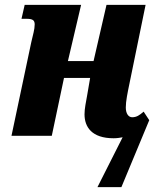

<svg xmlns="http://www.w3.org/2000/svg" viewBox="-20 -556 652 786"><path d="M482 6 379 210H477L591 -64L568 -99C551 -84 539 -76 521 -76C506 -76 495 -91 495 -116C495 -142 502 -175 510 -214L576 -536H416L363 -306H258L312 -536H81L68 -479H90C115 -479 122 -472 122 -456C122 -435 115 -415 108 -383L27 0H192L242 -237H349L337 -167C332 -138 326 -112 326 -88C326 -36 356 10 445 10C459 10 471 8 482 6Z"/></svg>

Font: Noto Serif ExtraCondensed Black
Style: Italic
Weight: 900
Width: 2
Italic angle: -12°
Designer: Monotype Design Team
Foundry: Monotype Imaging Inc.
Version: Version 2.014